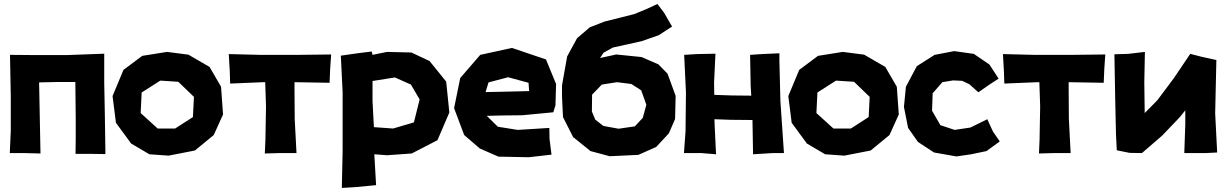

<svg xmlns="http://www.w3.org/2000/svg" viewBox="-20 -755 6047 947"><path d="M29.3 -484.4 33.2 -278.3V-111.3L28.3 0H98.6L179.7 2L172.9 -348.6L263.7 -350.6H351.6L353.5 -168V-73.2L352.5 3.9H424.8L500 4.9L497.1 -190.4L494.1 -345.7V-490.2L310.5 -483.4H145.5Z M803.7 -499 681.6 -479.5 588.9 -410.2 535.2 -281.2 551.8 -149.4 627 -46.9 716.8 5.9 811.5 12.7 941.4 -12.7 1034.2 -88.9 1080.1 -190.4 1070.3 -327.1 1013.7 -424.8 909.2 -485.4ZM859.4 -351.6 936.5 -277.3 931.6 -177.7 843.8 -121.1H757.8L673.8 -197.3L678.7 -298.8L770.5 -357.4Z M1108.4 -488.3 1113.3 -403.3 1115.2 -342.8 1278.3 -349.6H1288.1L1292 -230.5L1289.1 -64.5L1286.1 2L1360.4 0H1442.4L1433.6 -168L1432.6 -310.5V-349.6L1605.5 -346.7L1608.4 -415L1613.3 -486.3L1448.2 -484.4H1262.7Z M1661.1 -480.5 1669.9 -299.8V-10.7L1666 171.9L1732.4 168L1835 158.2L1826.2 5.9L1888.7 10.7L2010.7 2L2137.7 -63.5L2196.3 -200.2L2180.7 -352.5L2098.6 -454.1L2008.8 -496.1L1888.7 -499L1817.4 -484.4L1813.5 -501L1743.2 -492.2ZM1817.4 -255.9V-355.5L1927.7 -373L2006.8 -337.9L2049.8 -264.6L2021.5 -151.4L1918.9 -121.1L1824.2 -127.9Z M2709 -201.2 2719.7 -235.4 2722.7 -340.8 2672.9 -461.9 2504.9 -518.6 2348.6 -484.4 2250 -370.1 2219.7 -221.7 2269.5 -88.9 2346.7 -22.5 2438.5 17.6 2587.9 20.5 2700.2 7.8 2690.4 -70.3 2689.5 -124 2533.2 -114.3 2435.5 -129.9 2380.9 -183.6 2456.1 -185.5 2555.7 -186.5ZM2589.8 -305.7 2508.8 -303.7 2375 -300.8 2389.6 -348.6 2486.3 -374 2586.9 -346.7Z M3023.4 -349.6 3093.8 -340.8 3142.6 -309.6 3168 -238.3 3150.4 -173.8 3111.3 -131.8 3031.2 -120.1 2956.1 -133.8 2916 -165 2899.4 -205.1 2900.4 -288.1 2948.2 -337.9ZM3019.5 -486.3 2939.5 -468.8 2957 -495.1 3002.9 -520.5 3144.5 -551.8 3228.5 -581.1 3294.9 -624 3255.9 -691.4 3222.7 -735.4 3169.9 -710.9 3108.4 -685.5 2960.9 -648.4 2888.7 -620.1 2826.2 -566.4 2777.3 -476.6 2752 -334V-278.3L2756.8 -177.7L2806.6 -79.1L2892.6 -9.8L2987.3 15.6L3128.9 8.8L3216.8 -30.3L3279.3 -97.7L3309.6 -168L3312.5 -282.2L3272.5 -391.6L3227.5 -437.5L3144.5 -473.6Z M3354.5 -484.4 3363.3 -299.8 3361.3 -108.4 3353.5 0H3439.5L3511.7 5.9L3504.9 -136.7L3503.9 -167L3582 -164.1L3691.4 -163.1L3694.3 5.9L3792 0H3846.7L3829.1 -257.8L3824.2 -456.1V-492.2L3738.3 -488.3L3679.7 -484.4L3682.6 -330.1L3685.5 -283.2L3589.8 -284.2L3502.9 -287.1L3502 -347.7L3508.8 -490.2L3418 -488.3Z M4136.7 -499 4014.6 -479.5 3921.9 -410.2 3868.2 -281.2 3884.8 -149.4 3960 -46.9 4049.8 5.9 4144.5 12.7 4274.4 -12.7 4367.2 -88.9 4413.1 -190.4 4403.3 -327.1 4346.7 -424.8 4242.2 -485.4ZM4192.4 -351.6 4269.5 -277.3 4264.6 -177.7 4176.8 -121.1H4090.8L4006.8 -197.3L4011.7 -298.8L4103.5 -357.4Z M4905.3 -367.2 4860.4 -436.5 4783.2 -489.3 4686.5 -502.9 4589.8 -484.4 4502 -428.7 4448.2 -327.1 4438.5 -227.5 4459 -124 4507.8 -54.7 4586.9 -2.9 4697.3 16.6 4770.5 5.9 4845.7 -9.8 4911.1 -57.6 4877.9 -105.5 4849.6 -167 4766.6 -126 4688.5 -114.3 4618.2 -137.7 4577.1 -209 4580.1 -294.9 4627.9 -349.6 4680.7 -358.4 4725.6 -356.4 4760.7 -339.8 4805.7 -299.8 4860.4 -337.9Z M4926.8 -488.3 4931.6 -403.3 4933.6 -342.8 5096.7 -349.6H5106.4L5110.4 -230.5L5107.4 -64.5L5104.5 2L5178.7 0H5260.7L5252 -168L5251 -310.5V-349.6L5423.8 -346.7L5426.8 -415L5431.6 -486.3L5266.6 -484.4H5081.1Z M5476.6 -487.3 5480.5 -266.6 5484.4 -90.8 5488.3 -13.7 5551.8 -1 5612.3 0 5711.9 -85.9 5798.8 -176.8 5826.2 -210.9V-141.6L5821.3 0H5926.8L5983.4 -2.9L5973.6 -196.3L5979.5 -459L5908.2 -474.6L5850.6 -489.3L5769.5 -369.1L5688.5 -260.7L5626 -197.3L5624 -347.7L5627 -499L5543.9 -489.3Z"/></svg>

Font: MaokenAssortedSans-TC
Style: Regular
Weight: 500
Version: Version 0.83